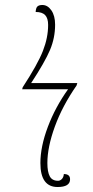

<svg xmlns="http://www.w3.org/2000/svg" viewBox="-20 -740 372 770"><path d="M142 -86Q142 -152 172 -231.5Q202 -311 253 -382H69L71 -390Q131 -482 152 -535.5Q173 -589 173 -640Q173 -667 161 -679.5Q149 -692 123 -692Q124 -709 130.5 -714.5Q137 -720 150 -720Q171 -720 186 -698.5Q201 -677 201 -641Q201 -588 180.5 -539.5Q160 -491 105 -407H290L287 -397Q230 -315 200 -232.5Q170 -150 170 -86Q170 -51 179.5 -33Q189 -15 213 -15Q221 -15 228 -22Q235 -29 236 -42Q261 -42 261 -21Q261 10 211 10Q142 10 142 -86Z"/></svg>

Font: Noto Serif CondThin
Style: Italic
Weight: 250
Width: 3
Italic angle: -12°
Designer: Monotype Design Team
Foundry: Monotype Imaging Inc.
Version: Version 1.001